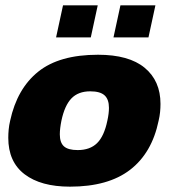

<svg xmlns="http://www.w3.org/2000/svg" viewBox="-20 -689 646 719"><path d="M190 -549 216 -669H346L320 -549ZM405 -549 431 -669H562L536 -549ZM242 10Q133 10 72 -36.5Q11 -83 11 -173Q11 -188 12.5 -204Q14 -220 18 -237Q44 -357 123 -420.5Q202 -484 347 -484Q463 -484 522 -435Q581 -386 581 -300Q581 -285 579.5 -269.5Q578 -254 574 -237Q549 -116 467 -53Q385 10 242 10ZM271 -127Q317 -127 343.5 -153Q370 -179 382 -237Q388 -264 388 -285Q388 -317 371.5 -332Q355 -347 318 -347Q273 -347 247.5 -320.5Q222 -294 210 -237Q204 -207 204 -186Q204 -155 219.5 -141Q235 -127 271 -127Z"/></svg>

Font: Kanit
Style: Bold Italic
Weight: 700
Italic angle: -12°
Designer: Katatrad Team
Foundry: CadsonDemak
Version: Version 2.000; ttfautohint (v1.8.3)